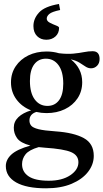

<svg xmlns="http://www.w3.org/2000/svg" viewBox="-20 -704 532 988"><path d="M219.5 -122Q192.5 -122 167 -128Q131.5 -116.5 131.5 -84Q131.5 -68.5 140.5 -57.5Q149.5 -46.5 178.2 -39.2Q207 -32 266.5 -28Q359.5 -21.5 411 6.5Q462.5 34.5 462.5 98Q462.5 142.5 433 180.5Q403.5 218.5 348.5 241.8Q293.5 265 217 265Q116.5 265 63.2 234.8Q10 204.5 10 150.5Q10 117.5 38.8 91Q67.5 64.5 136.5 45Q85 31.5 67.8 6.8Q50.5 -18 51 -47.5Q51 -78.5 74.5 -101Q98 -123.5 140 -136Q92.5 -154.5 64.5 -192.5Q36.5 -230.5 36.5 -280Q36.5 -327 60.8 -363Q85 -399 126.2 -419Q167.5 -439 220 -439Q253.5 -439 283.5 -430Q326 -425 357 -428Q388 -431 411.8 -435.8Q435.5 -440.5 456.5 -440.5Q492.5 -440.5 492.5 -400.5Q492.5 -378.5 479.5 -365.5Q466.5 -352.5 448.5 -352.5Q433.5 -352.5 420 -361.5Q406.5 -370.5 389 -381.5Q371.5 -392.5 344.5 -398.5Q403 -352.5 403 -281Q403 -234 379 -198Q355 -162 313.5 -142Q272 -122 219.5 -122ZM224 -159Q262 -159 283.8 -188.2Q305.5 -217.5 305.5 -273.5Q305.5 -335.5 281 -368.8Q256.5 -402 216 -402Q178 -402 156 -372.8Q134 -343.5 134 -287.5Q134 -225.5 158.8 -192.2Q183.5 -159 224 -159ZM93.5 141Q93.5 180.5 127 203.2Q160.5 226 231 226Q299.5 226 341.5 197.8Q383.5 169.5 383.5 131Q383.5 95 346 78.8Q308.5 62.5 210.5 56Q194 55 179 53Q129.5 67.5 111.5 90Q93.5 112.5 93.5 141ZM284 -561Q284 -533 265.2 -516.2Q246.5 -499.5 218.5 -499.5Q189.5 -499.5 170.8 -518.2Q152 -537 152 -570Q152 -608 180.8 -639.5Q209.5 -671 283.5 -683.5L289.5 -652.5Q246.5 -643.5 233.5 -632Q220.5 -620.5 220.5 -608Q220.5 -595.5 236.2 -587.2Q252 -579 268 -573Q284 -567 284 -561Z"/></svg>

Font: Newsreader Text Medium
Style: Regular
Weight: 500
Designer: Hugues Gentile
Foundry: Production Type
Version: Version 1.002